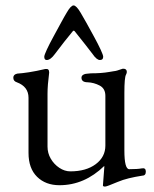

<svg xmlns="http://www.w3.org/2000/svg" viewBox="-20 -668 567 707"><path d="M248 -553Q218 -517 182 -469Q166 -447 152 -447Q143 -447 143 -459Q143 -465 152.5 -485.5Q162 -506 176.5 -532.5Q191 -559 204.5 -584Q218 -609 226 -622Q241 -648 251 -648Q261 -648 277 -621Q285 -608 298.5 -583.5Q312 -559 326.5 -532.5Q341 -506 350.5 -485.5Q360 -465 360 -459Q360 -447 348 -447Q336 -447 321 -469Q303 -493 255 -553Q251 -557 248 -553ZM364 -51V-57Q291 14 199 14Q148 14 116.5 -17Q85 -48 85 -105V-308Q85 -349 42 -365Q29 -369 29 -382Q29 -394 44 -397Q61 -398 87 -402Q113 -406 147 -414Q161 -416 161 -402V-400Q155 -354 155 -323V-128Q155 -104 167 -83.5Q179 -63 198.5 -50Q218 -37 239 -37Q297 -37 332.5 -63.5Q368 -90 368 -132V-315Q368 -342 347 -353Q326 -364 303 -365Q280 -365 280 -382Q280 -390 289 -394Q293 -396 299.5 -396.5Q306 -397 315 -398Q354 -398 382 -403Q396 -405 400 -406Q407 -406 432 -415H434Q447 -415 447 -403Q447 -399 444 -393Q438 -383 438 -326V-114Q438 -45 456 -45Q487 -45 502 -48Q517 -51 517 -36Q517 -21 503 -21Q477 -17 454.5 -11.5Q432 -6 413 2Q373 19 367 19Q359 19 359 15Z"/></svg>

Font: Benne
Style: Regular
Weight: 400
Designer: John-Daniel Harrington
Version: Version 1.001